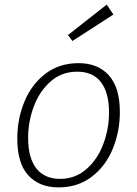

<svg xmlns="http://www.w3.org/2000/svg" viewBox="-20 -806 594 833"><path d="M500 -320Q500 -236 469.5 -161Q439 -86 378.5 -39.5Q318 7 234 7Q151 7 103 -45Q55 -97 55 -205Q55 -290 86 -365Q117 -440 177 -486Q237 -532 321 -532Q405 -532 452.5 -479Q500 -426 500 -320ZM102 -208Q102 -121 137.5 -75.5Q173 -30 241 -30Q306 -30 354.5 -72Q403 -114 428 -180.5Q453 -247 453 -318Q453 -404 418 -449.5Q383 -495 315 -495Q248 -495 200 -453Q152 -411 127 -345Q102 -279 102 -208ZM472 -743 294 -628 275 -654 443 -786Z"/></svg>

Font: Bitter Pro Light
Style: Italic
Weight: 300
Italic angle: -9°
Designer: Sol Matas, and Bitter project Authors
Foundry: Sol Matas
Version: Version 1.010